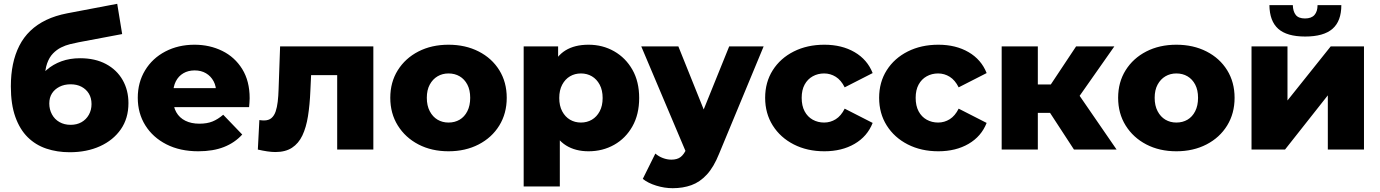

<svg xmlns="http://www.w3.org/2000/svg" viewBox="-20 -786 7252 1009"><path d="M346 14Q280 14 223.5 -5Q167 -24 125.5 -65Q84 -106 60.5 -172Q37 -238 37 -332Q37 -395 48 -448Q59 -501 81.5 -545.5Q104 -590 139.5 -624Q175 -658 223 -681Q271 -704 333 -716L596 -766L622 -607L394 -564Q373 -560 348.5 -554Q324 -548 301 -536.5Q278 -525 258.5 -505Q239 -485 227.5 -452.5Q216 -420 216 -372Q216 -358 217.5 -349.5Q219 -341 220 -330.5Q221 -320 221 -299L168 -348Q192 -390 225.5 -419Q259 -448 303 -464Q347 -480 401 -480Q480 -480 537 -449.5Q594 -419 624.5 -365.5Q655 -312 655 -244Q655 -164 615 -106.5Q575 -49 505.5 -17.5Q436 14 346 14ZM351 -130Q384 -130 408.5 -144Q433 -158 447 -183Q461 -208 461 -239Q461 -271 447 -294Q433 -317 408.5 -330Q384 -343 351 -343Q318 -343 292.5 -330Q267 -317 253 -295Q239 -273 239 -242Q239 -211 253 -185Q267 -159 292.5 -144.5Q318 -130 351 -130Z M1022 9Q926 9 854.5 -27.5Q783 -64 743.5 -127.5Q704 -191 704 -272Q704 -353 742.5 -416.5Q781 -480 849 -515.5Q917 -551 1002 -551Q1082 -551 1148 -518.5Q1214 -486 1253 -423Q1292 -360 1292 -270Q1292 -260 1291 -247Q1290 -234 1289 -223H860V-323H1188L1116 -295Q1117 -332 1102.5 -359Q1088 -386 1062.5 -401Q1037 -416 1003 -416Q969 -416 943.5 -401Q918 -386 904 -358.5Q890 -331 890 -294V-265Q890 -225 906.5 -196Q923 -167 954 -151.5Q985 -136 1028 -136Q1068 -136 1096.5 -147.5Q1125 -159 1153 -183L1253 -79Q1214 -36 1157 -13.5Q1100 9 1022 9Z M1335 0 1343 -155Q1350 -154 1356 -153.5Q1362 -153 1367 -153Q1392 -153 1406.5 -165.5Q1421 -178 1428.5 -200Q1436 -222 1439.5 -251.5Q1443 -281 1444 -316L1452 -542H1942V0H1752V-434L1794 -391H1577L1617 -436L1611 -308Q1608 -235 1598.5 -175.5Q1589 -116 1569 -74Q1549 -32 1514.5 -9.5Q1480 13 1427 13Q1408 13 1384.5 9.5Q1361 6 1335 0Z M2337 9Q2248 9 2179 -27Q2110 -63 2070.5 -126.5Q2031 -190 2031 -272Q2031 -354 2070.5 -417Q2110 -480 2179 -515.5Q2248 -551 2337 -551Q2426 -551 2495.5 -515.5Q2565 -480 2604 -417Q2643 -354 2643 -272Q2643 -190 2604 -126.5Q2565 -63 2495.5 -27Q2426 9 2337 9ZM2337 -142Q2370 -142 2395.5 -157Q2421 -172 2436 -201.5Q2451 -231 2451 -272Q2451 -313 2436 -341.5Q2421 -370 2395.5 -385Q2370 -400 2337 -400Q2305 -400 2279.5 -385Q2254 -370 2238.5 -341.5Q2223 -313 2223 -272Q2223 -231 2238.5 -201.5Q2254 -172 2279.5 -157Q2305 -142 2337 -142Z M3073 9Q3004 9 2955 -21.5Q2906 -52 2880.5 -113.5Q2855 -175 2855 -271Q2855 -368 2879 -429.5Q2903 -491 2951.5 -521Q3000 -551 3073 -551Q3147 -551 3207.5 -516.5Q3268 -482 3303.5 -419.5Q3339 -357 3339 -271Q3339 -185 3303.5 -122Q3268 -59 3207.5 -25Q3147 9 3073 9ZM2732 194V-542H2913V-450L2912 -271L2922 -91V194ZM3033 -142Q3065 -142 3090.5 -157Q3116 -172 3131.5 -201Q3147 -230 3147 -271Q3147 -312 3131.5 -341Q3116 -370 3090.5 -385Q3065 -400 3033 -400Q3001 -400 2975.5 -385Q2950 -370 2934.5 -341Q2919 -312 2919 -271Q2919 -230 2934.5 -201Q2950 -172 2975.5 -157Q3001 -142 3033 -142Z M3515 203Q3472 203 3428.5 189.5Q3385 176 3358 154L3424 21Q3441 36 3463.5 44.5Q3486 53 3508 53Q3539 53 3557 39Q3575 25 3588 -5L3613 -68L3628 -87L3812 -542H3993L3759 22Q3731 92 3694.5 131.5Q3658 171 3613.5 187Q3569 203 3515 203ZM3589 23 3350 -542H3545L3721 -104Z M4312 9Q4222 9 4151.5 -27Q4081 -63 4041 -126.5Q4001 -190 4001 -272Q4001 -354 4041 -417Q4081 -480 4151.5 -515.5Q4222 -551 4312 -551Q4404 -551 4471 -512Q4538 -473 4566 -402L4419 -327Q4400 -365 4372 -382.5Q4344 -400 4311 -400Q4278 -400 4251 -385Q4224 -370 4208.5 -341.5Q4193 -313 4193 -272Q4193 -230 4208.5 -201Q4224 -172 4251 -157Q4278 -142 4311 -142Q4344 -142 4372 -159.5Q4400 -177 4419 -215L4566 -140Q4538 -69 4471 -30Q4404 9 4312 9Z M4911 9Q4821 9 4750.5 -27Q4680 -63 4640 -126.5Q4600 -190 4600 -272Q4600 -354 4640 -417Q4680 -480 4750.5 -515.5Q4821 -551 4911 -551Q5003 -551 5070 -512Q5137 -473 5165 -402L5018 -327Q4999 -365 4971 -382.5Q4943 -400 4910 -400Q4877 -400 4850 -385Q4823 -370 4807.5 -341.5Q4792 -313 4792 -272Q4792 -230 4807.5 -201Q4823 -172 4850 -157Q4877 -142 4910 -142Q4943 -142 4971 -159.5Q4999 -177 5018 -215L5165 -140Q5137 -69 5070 -30Q5003 9 4911 9Z M5624 0 5459 -253 5612 -343 5848 0ZM5244 0V-542H5434V0ZM5378 -193V-342H5574V-193ZM5631 -250 5453 -268 5635 -542H5836Z M6162 9Q6073 9 6004 -27Q5935 -63 5895.5 -126.5Q5856 -190 5856 -272Q5856 -354 5895.5 -417Q5935 -480 6004 -515.5Q6073 -551 6162 -551Q6251 -551 6320.5 -515.5Q6390 -480 6429 -417Q6468 -354 6468 -272Q6468 -190 6429 -126.5Q6390 -63 6320.5 -27Q6251 9 6162 9ZM6162 -142Q6195 -142 6220.5 -157Q6246 -172 6261 -201.5Q6276 -231 6276 -272Q6276 -313 6261 -341.5Q6246 -370 6220.5 -385Q6195 -400 6162 -400Q6130 -400 6104.5 -385Q6079 -370 6063.5 -341.5Q6048 -313 6048 -272Q6048 -231 6063.5 -201.5Q6079 -172 6104.5 -157Q6130 -142 6162 -142Z M6557 0V-542H6746V-258L6973 -542H7148V0H6958V-285L6733 0ZM6839 -594Q6743 -594 6697.5 -634.5Q6652 -675 6651 -759H6774Q6775 -726 6789.5 -707.5Q6804 -689 6838 -689Q6872 -689 6888 -707.5Q6904 -726 6904 -759H7029Q7029 -675 6982.5 -634.5Q6936 -594 6839 -594Z"/></svg>

Font: MOST Montserrat ExtraBold
Style: Regular
Weight: 800
Designer: Julieta Ulanovsky
Foundry: Julieta Ulanovsky
Version: Version 8.000;March 11, 2024;FontCreator 15.0.0.2926 64-bit